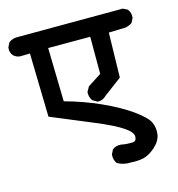

<svg xmlns="http://www.w3.org/2000/svg" viewBox="-101 -642 693 749"><g transform="rotate(-15 245.5 -268.0)"><path d="M338.9 25.4Q308.1 27.3 284.2 13.7L283.2 13.2L282.2 12.2Q271.5 -3.4 273.4 -22.9V-23.9L273.9 -24.9L281.7 -40.5L282.2 -42L283.2 -42.5Q290 -48.3 298.6 -50.5Q307.1 -52.7 316.9 -51.8H317.4Q330.6 -49.3 342.3 -48.6Q354 -47.9 363.3 -48.3Q371.1 -48.8 375 -53Q378.9 -57.1 379.4 -66.4Q380.9 -85 348.1 -106.9Q313.5 -130.4 237.8 -161.6Q161.6 -192.9 75.7 -229L72.3 -230.5V-234.4L66.4 -487.3L27.3 -486.3H26.9Q19.5 -486.8 12.9 -489.7Q6.3 -492.7 1 -497.6L0.5 -498Q-11.2 -510.7 -8.8 -530.8V-531.7L-8.3 -532.7L-0.5 -548.3L0 -549.8L1.5 -550.8Q15.6 -561.5 33.2 -561.5L460 -562.5H461.4L462.4 -562L478 -554.2L479.5 -553.7L480 -552.7Q491.2 -539.1 489.3 -519V-518.1L488.8 -517.1L481 -501.5L480 -500L479 -499Q475.1 -496.1 470.9 -494.1Q466.8 -492.2 462.2 -490.7Q457.5 -489.3 453.1 -488.3H452.6H452.1L384.8 -486.3L380.9 -308.6V-305.7L378.4 -303.7L308.6 -251.5Q303.2 -246.1 297.6 -242.9Q292 -239.7 286.1 -238.3Q280.3 -236.8 273.9 -237.3H272.9L271.5 -238.3L255.9 -247.1L254.9 -247.6L253.9 -248.5Q243.2 -262.7 244.1 -282.7V-283.7L245.1 -285.2L254.9 -302.7L255.4 -303.7L256.8 -304.7L310.5 -339.4V-489.3H140.6L145.5 -272.9Q217.8 -253.4 286.6 -222.7Q357.4 -190.4 402.3 -158.2Q425.3 -141.6 439.2 -127.9Q453.1 -114.3 458.5 -102.5Q468.8 -80.1 465.3 -53.7Q461.4 -27.3 435.5 -4.4Q409.7 18.1 385.7 22.9Q362.8 27.3 338.9 25.4Z"/></g></svg>

Font: NaikaiFont
Style: SemiBold
Weight: 600
Version: Version 1.89